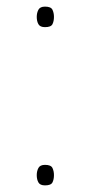

<svg xmlns="http://www.w3.org/2000/svg" viewBox="-20 -552 274 580"><path d="M116 -470Q101 -470 96 -479Q91 -488 91 -501Q91 -513 96 -522.5Q101 -532 116 -532Q134 -532 138.5 -522.5Q143 -513 143 -501Q143 -488 138.5 -479Q134 -470 116 -470ZM116 8Q101 8 96 -1Q91 -10 91 -23Q91 -35 96 -44.5Q101 -54 116 -54Q134 -54 138.5 -44.5Q143 -35 143 -23Q143 -10 138.5 -1Q134 8 116 8Z"/></svg>

Font: Noto Sans Oriya Thin
Style: Regular
Weight: 100
Designer: Amélie Bonet and Sol Matas
Foundry: Google LLC
Version: Version 2.006; ttfautohint (v1.8.4.7-5d5b)